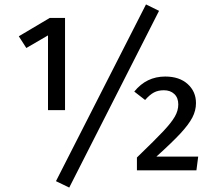

<svg xmlns="http://www.w3.org/2000/svg" viewBox="-20 -770 972 868"><path d="M274 -272H197V-610L99 -553L65 -606L205 -689H274ZM699 -721 293 78 233 49 640 -750ZM866 -304Q866 -270 849.5 -238.5Q833 -207 796 -167Q759 -127 687 -62H876L868 0H599V-58Q683 -139 719 -177.5Q755 -216 770.5 -243Q786 -270 786 -298Q786 -328 768 -345Q750 -362 721 -362Q695 -362 676 -352Q657 -342 636 -318L587 -356Q642 -424 727 -424Q791 -424 828.5 -390Q866 -356 866 -304Z"/></svg>

Font: FiraGO
Style: Regular
Weight: 400
Designer: bBox Type
Foundry: bBox Type GmbH
Version: Version 1.001;April 20, 2020;FontCreator 12.0.0.2555 64-bit